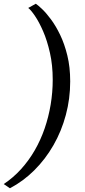

<svg xmlns="http://www.w3.org/2000/svg" viewBox="-33 -861 454 1027"><path d="M342.5 -425.5Q342.5 -333 319.2 -246.2Q296 -159.5 253 -84.5Q210 -9.5 150.8 49.5Q91.5 108.5 20 146L-13 123.5Q38 89.5 79.5 43.8Q121 -2 152.8 -57Q184.5 -112 205.8 -173.8Q227 -235.5 238 -301.5Q249 -367.5 249 -434.5Q249 -512.5 234.2 -578Q219.5 -643.5 197.8 -693.5Q176 -743.5 154.2 -775.5Q132.5 -807.5 118 -818.5L158.5 -841Q169.5 -834 191.5 -813.2Q213.5 -792.5 239.2 -758Q265 -723.5 288.5 -675Q312 -626.5 327.2 -564.2Q342.5 -502 342.5 -425.5Z"/></svg>

Font: Merriweather 72pt
Style: Italic
Weight: 400
Italic angle: -7.8°
Version: Version 2.101